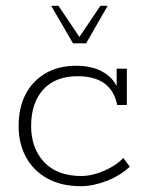

<svg xmlns="http://www.w3.org/2000/svg" viewBox="-20 -630 505 660"><path d="M258 10Q190 10 142 -17Q94 -44 69 -90.5Q44 -137 44 -197Q44 -260 68 -306Q92 -352 136.5 -378Q181 -404 243 -404Q281 -404 311.5 -393Q342 -382 362.5 -360.5Q383 -339 391 -307L381 -305V-394H416V-269H383Q363 -368 247 -368Q170 -368 128.5 -322Q87 -276 87 -197Q87 -120 132 -72.5Q177 -25 259 -25Q296 -25 337 -42.5Q378 -60 404 -87L426 -57Q393 -26 346.5 -8Q300 10 258 10ZM231 -481 156 -610H181L253 -503L325 -610H350L276 -481Z"/></svg>

Font: Rokkitt SemiBold ExtraLight
Style: Regular
Weight: 250
Version: Version 3.103